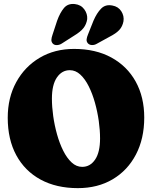

<svg xmlns="http://www.w3.org/2000/svg" viewBox="-20 -963 796 993"><path d="M363 -710Q474.5 -710 556 -665.5Q637.5 -621 681.8 -541Q726 -461 726 -355Q726 -246 683 -163.8Q640 -81.5 562.8 -35.8Q485.5 10 382.5 10Q271.5 10 190 -34.2Q108.5 -78.5 64.2 -160.2Q20 -242 20 -354Q20 -458 64 -538.2Q108 -618.5 185.2 -664.2Q262.5 -710 363 -710ZM497.5 -247Q497.5 -289.5 490.8 -337.5Q484 -385.5 471 -432Q458 -478.5 439 -516.5Q420 -554.5 395.5 -577.2Q371 -600 341 -600Q300 -600 274.2 -562.2Q248.5 -524.5 248.5 -453Q248.5 -410.5 255.2 -362.5Q262 -314.5 275 -268Q288 -221.5 307 -183.5Q326 -145.5 350.5 -122.8Q375 -100 405 -100Q446.5 -100 472 -137.8Q497.5 -175.5 497.5 -247ZM275.5 -856Q290 -896.5 310.5 -921.2Q331 -946 367 -942Q398.5 -938.5 415.8 -915Q433 -891.5 431 -864Q427 -837.5 411.8 -818Q396.5 -798.5 362.5 -778L299 -737.5Q288 -730.5 275 -729.8Q262 -729 253.5 -737Q245 -746.5 245.8 -757.8Q246.5 -769 251.5 -783ZM463.5 -856Q480.5 -895.5 503 -918.5Q525.5 -941.5 561 -934.5Q592 -929 607.5 -904.5Q623 -880 618.5 -852.5Q613.5 -826 597 -808Q580.5 -790 545 -772L479.5 -736Q468 -729.5 455.2 -730Q442.5 -730.5 434.5 -739Q426.5 -748.5 428 -760Q429.5 -771.5 435 -784.5Z"/></svg>

Font: Fraunces 144pt SuperSoft Black
Style: Regular
Weight: 900
Version: Version 1.000;[b76b70a41]